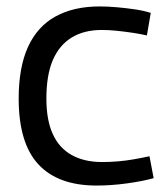

<svg xmlns="http://www.w3.org/2000/svg" viewBox="-20 -566 521 596"><path d="M38 -260Q38 -357 67 -420.5Q96 -484 152.5 -515Q209 -546 289 -546Q315 -546 343 -543.5Q371 -541 398.5 -537Q426 -533 448 -526L436 -456Q414 -461 390 -464.5Q366 -468 342 -470.5Q318 -473 296 -473Q241 -473 202.5 -449.5Q164 -426 144 -379.5Q124 -333 124 -260Q124 -193 144 -149.5Q164 -106 203 -84.5Q242 -63 297 -63Q320 -63 345 -65Q370 -67 395.5 -71.5Q421 -76 444 -81L457 -13Q421 -3 372.5 3.5Q324 10 280 10Q160 10 99 -56Q38 -122 38 -260Z"/></svg>

Font: Georama ExtraCondensed Thin
Style: Regular
Weight: 400
Version: Version 1.001